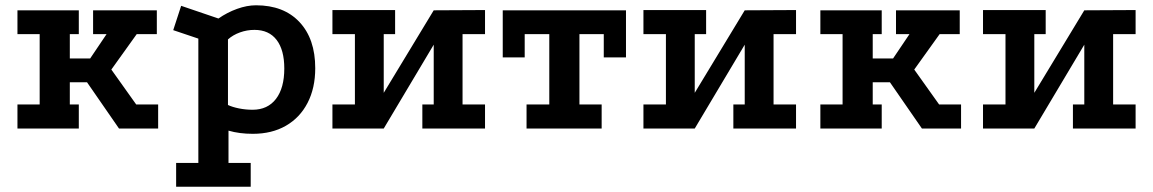

<svg xmlns="http://www.w3.org/2000/svg" viewBox="-20 -486 4360 726"><path d="M46 -447H278V-357H244V-265H321L383 -357H332V-447H573V-357H497L401 -223L495 -91H578V0H430L309 -175H244V-91H278V0H46V-91H130V-357H46Z M646 220V130H730V-340L635 -372L665 -464L806 -416Q839 -439 876.5 -452.5Q914 -466 948 -466Q1053 -466 1112.5 -402.5Q1172 -339 1172 -228Q1172 -153 1143 -97Q1114 -41 1061 -10.5Q1008 20 936 20Q885 20 844 8V130H928V220ZM935 -71Q992 -71 1023.5 -112Q1055 -153 1055 -227Q1055 -297 1026 -335Q997 -373 942 -373Q914 -373 887.5 -363.5Q861 -354 842 -337V-89Q859 -81 884 -76Q909 -71 935 -71Z M1237 -448H1474V-357H1431V-135L1620 -447L1814 -448V-357H1729V-91H1814V0H1577V-91H1620V-317L1431 0H1237V-91H1322V-357H1237Z M1881 -447H2347V-269H2263V-357H2171V-91H2255V0H1971V-91H2057V-357H1964V-269H1881Z M2413 -448H2650V-357H2607V-135L2796 -447L2990 -448V-357H2905V-91H2990V0H2753V-91H2796V-317L2607 0H2413V-91H2498V-357H2413Z M3082 -447H3314V-357H3280V-265H3357L3419 -357H3368V-447H3609V-357H3533L3437 -223L3531 -91H3614V0H3466L3345 -175H3280V-91H3314V0H3082V-91H3166V-357H3082Z M3697 -448H3934V-357H3891V-135L4080 -447L4274 -448V-357H4189V-91H4274V0H4037V-91H4080V-317L3891 0H3697V-91H3782V-357H3697Z"/></svg>

Font: Podkova
Style: Bold
Weight: 700
Designer: Ilya Yudin
Foundry: Cyreal (www.cyreal.org)
Version: Version 2.102; ttfautohint (v1.8.1.43-b0c9)